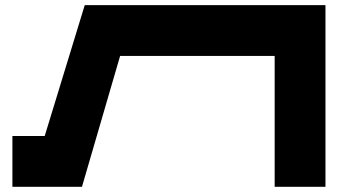

<svg xmlns="http://www.w3.org/2000/svg" viewBox="-20 -720 1355 740"><path d="M306.6 -700.2H1234.4V0H1038.6V-504.4H442.9L295.9 0H27.8V-195.8H152.3Z"/></svg>

Font: Donpoligrafbum
Style: Bold
Weight: 700
Designer: Sasha Pavljenko
Version: Version 1.002;Fontself Maker 3.5.8